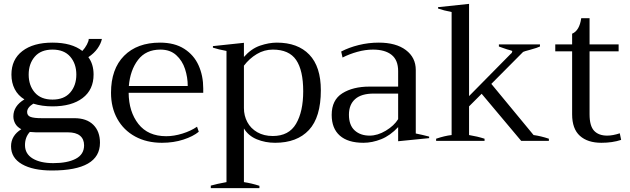

<svg xmlns="http://www.w3.org/2000/svg" viewBox="-20 -727 3253 991"><path d="M496 10Q496 153 248 153Q150 153 93.5 120.5Q37 88 37 28Q37 -27 90 -60Q69 -71 59 -88.5Q49 -106 49 -126Q49 -180 106 -214Q73 -234 56 -267Q39 -300 39 -342Q39 -420 95.5 -463.5Q152 -507 251 -507Q350 -507 405 -464Q419 -479 428.5 -497Q438 -515 438 -526H506Q501 -502 483.5 -477Q466 -452 436 -432Q463 -396 463 -342Q463 -264 406.5 -221Q350 -178 251 -178Q197 -178 152 -192Q120 -172 120 -149Q120 -130 138 -123.5Q156 -117 195 -117H364Q427 -117 461.5 -83Q496 -49 496 10ZM128 -342Q128 -286 159.5 -249.5Q191 -213 251 -213Q311 -213 342.5 -249.5Q374 -286 374 -342Q374 -398 342.5 -434.5Q311 -471 251 -471Q191 -471 159.5 -434.5Q128 -398 128 -342ZM414 23Q414 -9 393 -26.5Q372 -44 330 -44H165Q154 -44 134 -46Q109 -19 109 22Q109 67 148.5 91Q188 115 255 115Q328 115 371 92.5Q414 70 414 23Z M1029 -248H644Q645 -150 694.5 -87Q744 -24 838 -24Q878 -24 921.5 -37.5Q965 -51 997 -73L1006 -47Q977 -23 926.5 -6.5Q876 10 816 10Q737 10 677.5 -22.5Q618 -55 585.5 -113.5Q553 -172 553 -248Q553 -371 620.5 -439Q688 -507 806 -507Q881 -507 931 -475Q981 -443 1005 -389.5Q1029 -336 1029 -271ZM949 -283Q949 -328 935 -371Q921 -414 889.5 -442.5Q858 -471 808 -471Q733 -471 692.5 -418Q652 -365 645 -283Z M1068 231Q1099 222 1149 213V-464Q1106 -472 1079 -481V-489L1239 -506V-433Q1277 -476 1322.5 -491.5Q1368 -507 1409 -507Q1517 -507 1576.5 -445Q1636 -383 1636 -261Q1636 -122 1574.5 -56Q1513 10 1400 10Q1349 10 1305.5 -8Q1262 -26 1239 -64V213Q1279 219 1319 232V244H1068ZM1545 -256Q1545 -364 1508.5 -417.5Q1472 -471 1388 -471Q1344 -471 1305.5 -448Q1267 -425 1239 -388V-169Q1239 -130 1256.5 -97Q1274 -64 1308 -44.5Q1342 -25 1388 -25Q1471 -25 1508 -88Q1545 -151 1545 -256Z M1692 -134Q1692 -211 1747 -245.5Q1802 -280 1887 -280H2035V-360Q2035 -417 2001 -444Q1967 -471 1905 -471Q1866 -471 1824.5 -459.5Q1783 -448 1748 -430L1741 -461Q1781 -482 1831.5 -494.5Q1882 -507 1935 -507Q2024 -507 2075 -468.5Q2126 -430 2126 -366V-38Q2161 -31 2195 -22V-14L2035 2V-71Q1994 -27 1947.5 -8.5Q1901 10 1856 10Q1776 10 1734 -27Q1692 -64 1692 -134ZM2035 -112V-244H1909Q1845 -244 1813 -215.5Q1781 -187 1781 -135Q1781 -81 1810.5 -54Q1840 -27 1888 -27Q1929 -27 1971.5 -52.5Q2014 -78 2035 -112Z M2813 -11V0H2670L2466 -243L2401 -178V-30Q2444 -23 2481 -11V0H2231V-11Q2275 -26 2311 -30V-665Q2269 -673 2241 -683V-690L2401 -707V-231L2617 -450Q2622 -453 2622 -456Q2624 -460 2624 -464Q2614 -468 2598 -472Q2590 -475 2576 -479.5Q2562 -484 2555 -487V-498H2767V-487Q2756 -481 2716 -470Q2685 -462 2680 -459L2516 -294L2734 -30Q2771 -25 2813 -11Z M3186 -5Q3141 10 3084 10Q3013 10 2973 -26Q2933 -62 2933 -137V-462H2846V-498H2933V-553Q2971 -569 2980 -633H3023V-498H3173V-462H3023V-137Q3023 -77 3046.5 -52Q3070 -27 3114 -27Q3143 -27 3179 -39Z"/></svg>

Font: Trirong
Style: Regular
Weight: 400
Designer: Katatrad Team
Foundry: CadsonDemak
Version: Version 1.001